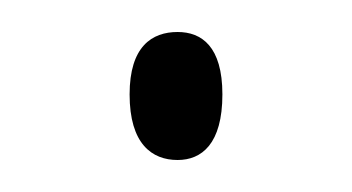

<svg xmlns="http://www.w3.org/2000/svg" viewBox="-20 -417 220 120"><path d="M91 -317C106 -317 119 -327 119 -358C119 -388 106 -397 91 -397C75 -397 61 -388 61 -358C61 -327 75 -317 91 -317Z"/></svg>

Font: Noto Serif Armenian SemiCondensed Thin
Style: Regular
Weight: 100
Width: 4
Designer: Monotype Design Team
Foundry: Monotype Imaging Inc.
Version: Version 2.008